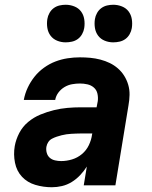

<svg xmlns="http://www.w3.org/2000/svg" viewBox="-20 -779 640 807"><path d="M198 8Q162 8 128.5 -2Q95 -12 72.5 -36Q50 -60 43 -95Q36 -130 42 -165Q47 -193 61 -220Q75 -247 98.5 -266.5Q122 -286 150 -297.5Q178 -309 206.5 -316Q235 -323 263.5 -325.5Q292 -328 320 -328H386L391 -354Q393 -370 389.5 -385.5Q386 -401 374.5 -411Q363 -421 347.5 -424.5Q332 -428 316 -428Q300 -428 283 -425Q266 -422 251 -413Q236 -404 225.5 -390Q215 -376 212 -359H80Q85 -386 96.5 -410.5Q108 -435 125 -456.5Q142 -478 165 -494.5Q188 -511 213 -520.5Q238 -530 264 -534Q290 -538 316 -538Q338 -538 359.5 -536Q381 -534 402 -528.5Q423 -523 441.5 -514Q460 -505 475.5 -491.5Q491 -478 502 -460.5Q513 -443 519 -422.5Q525 -402 524.5 -380Q524 -358 520 -336L465 0H332L345 -79Q333 -60 317 -43Q301 -26 281.5 -14Q262 -2 240.5 3Q219 8 198 8ZM237 -102Q260 -102 283 -109Q306 -116 324.5 -131.5Q343 -147 353.5 -169Q364 -191 367 -214L368 -218H320Q310 -218 299.5 -217.5Q289 -217 279 -216.5Q269 -216 259 -214.5Q249 -213 239 -210.5Q229 -208 218.5 -204.5Q208 -201 198.5 -196Q189 -191 183 -182Q177 -173 175 -162Q173 -149 176.5 -136.5Q180 -124 189 -116Q198 -108 211 -105Q224 -102 237 -102ZM456 -601Q437 -601 420 -608Q403 -615 392.5 -629Q382 -643 379 -661.5Q376 -680 379 -699Q381 -712 388 -724.5Q395 -737 406 -745Q417 -753 430 -756Q443 -759 456 -759Q475 -759 492.5 -752Q510 -745 520.5 -731Q531 -717 534 -698.5Q537 -680 534 -661Q532 -648 525 -635.5Q518 -623 507 -615Q496 -607 482.5 -604Q469 -601 456 -601ZM256 -601Q237 -601 220 -608Q203 -615 192.5 -629Q182 -643 179 -661.5Q176 -680 179 -699Q181 -712 188 -724.5Q195 -737 206 -745Q217 -753 230 -756Q243 -759 256 -759Q275 -759 292.5 -752Q310 -745 320.5 -731Q331 -717 334 -698.5Q337 -680 334 -661Q332 -648 325 -635.5Q318 -623 307 -615Q296 -607 282.5 -604Q269 -601 256 -601Z"/></svg>

Font: Iosevka Curly XBdExObl
Style: Regular
Weight: 800
Width: 7
Italic angle: -9°
Monospace: yes
Designer: Belleve Invis
Foundry: Belleve Invis
Version: Version 11.1.0; ttfautohint (v1.8.3)